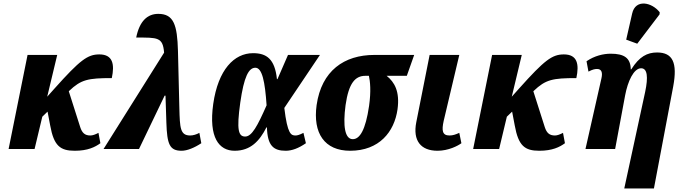

<svg xmlns="http://www.w3.org/2000/svg" viewBox="-20 -849 3887 1094"><path d="M29 0H177L221 -184L251 -213L266 -134C287 -18 323 10 406 10C480 10 522 -11 552 -33L541 -92C524 -83 508 -77 495 -77C464 -77 448 -91 437 -125L372 -329L374 -331C442 -396 482 -404 617 -404C634 -483 623 -539 546 -539C479 -539 436 -507 291 -345L249 -298L306 -536H137Z M570 0H772L918 -304H923L928 -150C932 -27 946 10 1015 10C1046 10 1088 -7 1127 -33L1116 -92C1100 -83 1080 -77 1064 -77C1006 -77 1005 -121 1002 -232L994 -559C990 -707 970 -770 882 -770C820 -770 775 -729 756 -635C878 -635 908 -638 915 -549Z M1317 10C1408 10 1459 -46 1498 -123H1501C1504 -18 1539 10 1608 10C1643 10 1681 -4 1723 -33L1709 -92C1686 -80 1673 -77 1664 -77C1639 -77 1618 -83 1600 -234L1803 -536H1621L1561 -398H1558C1546 -514 1498 -546 1422 -546C1314 -546 1223 -452 1195 -257C1168 -65 1228 10 1317 10ZM1377 -71C1339 -71 1327 -107 1349 -264C1370 -412 1397 -463 1435 -463C1474 -463 1490 -383 1499 -249C1447 -131 1415 -71 1377 -71Z M1975 10C2141 10 2227 -98 2245 -226C2259 -328 2228 -381 2183 -417H2298L2340 -536H2113C1941 -536 1812 -446 1784 -250C1762 -90 1829 10 1975 10ZM1990 -56C1945 -56 1933 -131 1949 -250C1967 -376 2004 -417 2062 -417H2082C2089 -385 2095 -331 2083 -246C2063 -108 2030 -56 1990 -56Z M2473 10C2535 10 2589 -18 2609 -33L2597 -92C2577 -83 2561 -77 2541 -77C2500 -77 2496 -105 2508 -160L2597 -536H2428L2352 -153C2331 -47 2378 10 2473 10Z M2676 0H2824L2868 -184L2898 -213L2913 -134C2934 -18 2970 10 3053 10C3127 10 3169 -11 3199 -33L3188 -92C3171 -83 3155 -77 3142 -77C3111 -77 3095 -91 3084 -125L3019 -329L3021 -331C3089 -396 3129 -404 3264 -404C3281 -483 3270 -539 3193 -539C3126 -539 3083 -507 2938 -345L2896 -298L2953 -536H2784Z M3611 -600 3738 -767 3739 -779C3695 -836 3601 -857 3582 -772L3548 -623ZM3537 225H3706L3816 -357C3841 -492 3813 -550 3724 -550C3668 -550 3623 -527 3577 -454H3574C3573 -519 3536 -543 3460 -543C3418 -543 3367 -531 3322 -500L3333 -441C3356 -453 3369 -456 3382 -456C3409 -456 3414 -434 3407 -403L3316 0H3485L3542 -306C3557 -386 3591 -460 3633 -460C3669 -460 3674 -410 3656 -325Z"/></svg>

Font: Noto Serif ExtraCondensed Black
Style: Italic
Weight: 900
Width: 2
Italic angle: -12°
Designer: Monotype Design Team
Foundry: Monotype Imaging Inc.
Version: Version 2.014